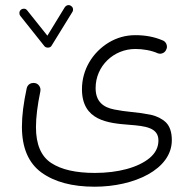

<svg xmlns="http://www.w3.org/2000/svg" viewBox="-20 -493 750 748"><path d="M256.3 -470.2C253.9 -472.2 251 -473.1 247.6 -473.1C245.1 -473.1 237.8 -472.7 232.4 -464.8L164.6 -354L85.9 -452.6C80.6 -460 73.7 -459 72.3 -459C68.4 -459 64.9 -458 62 -455.6C54.7 -449.7 55.7 -442.9 55.7 -441.4C55.7 -437.5 56.6 -434.1 59.1 -431.2L152.8 -313.5C158.7 -306.2 167.5 -307.6 167.5 -307.6C173.8 -307.6 178.2 -310.1 181.2 -315.4L262.2 -446.8C263.7 -449.2 264.6 -452.1 264.6 -455.1C264.6 -458.5 264.2 -465.8 256.3 -470.2ZM65.4 1C65.4 82.5 90.8 142.1 141.6 179.2C192.4 215.8 261.2 234.4 348.6 234.4C502.9 234.4 649.4 167 649.4 53.2C649.4 22 641.6 -1 626.5 -16.1C610.8 -30.8 591.3 -40.5 567.4 -45.9C543.5 -50.8 519 -54.2 493.2 -56.6C469.2 -59.1 446.8 -62 425.3 -66.4C382.3 -74.7 352.5 -97.2 352.5 -149.9C352.5 -235.4 422.4 -302.2 507.3 -302.2C536.6 -302.2 569.3 -296.9 595.2 -285.2C598.6 -284.2 601.6 -283.7 604.5 -283.7C612.3 -283.7 624 -288.6 628.4 -301.8C629.9 -304.7 630.4 -307.6 630.4 -311C630.4 -318.8 626 -332 611.8 -336.4C580.6 -349.6 545.9 -356 507.3 -356C469.7 -356 435.1 -346.2 403.3 -327.1C340.3 -288.6 299.3 -221.7 299.3 -145.5C299.3 -22.5 401.9 -13.2 483.9 -6.8C545.9 -2 597.2 3.9 597.2 54.2C597.2 80.6 585.9 103 563.5 122.1C518.6 159.7 439.9 180.7 349.6 180.7C275.9 180.7 219.2 168 179.7 142.1C140.1 116.2 120.1 69.8 120.1 2.4C120.1 -36.6 126 -83 137.2 -137.2C137.7 -139.2 137.7 -141.1 137.7 -143.6C137.7 -153.3 130.4 -167 116.2 -169.4C114.3 -169.9 112.3 -169.9 109.9 -169.9C100.1 -169.9 87.4 -164.1 84 -148.9C71.8 -91.8 65.4 -43.9 65.4 1Z"/></svg>

Font: Mikhak Light
Style: Regular
Weight: 300
Designer: Amin Abedi
Version: Version 3.2